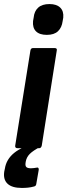

<svg xmlns="http://www.w3.org/2000/svg" viewBox="-50 -731 333 947"><path d="M37 0Q23 0 25 -13L100 -482Q102 -494 113 -494H219Q233 -494 230 -482L156 -13Q153 0 143 0ZM181 -559Q145 -559 127.5 -576.5Q110 -594 113 -627L116 -644Q119 -676 138.5 -693.5Q158 -711 194 -711Q229 -711 247 -693.5Q265 -676 262 -644L259 -627Q255 -595 236 -577Q217 -559 181 -559ZM58 196Q9 196 -13 175Q-35 154 -29 115L-26 101Q-19 55 19.5 23.5Q58 -8 134 -28L149 -7Q113 12 97 28Q81 44 77 66L76 73Q74 87 80 93Q86 99 103 99Q111 99 117 98Q123 97 130 96Q136 94 139 97.5Q142 101 141 107L129 176Q128 187 117 189Q103 193 88 194.5Q73 196 58 196Z"/></svg>

Font: Sofia Sans Semi Condensed ExtraBold
Style: Italic
Weight: 800
Italic angle: -9°
Version: Version 4.100